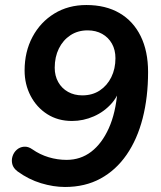

<svg xmlns="http://www.w3.org/2000/svg" viewBox="-20 -735 640 765"><path d="M239 10Q193 10 143.5 -5Q94 -20 50 -52Q33 -65 29 -81Q25 -97 30 -112.5Q35 -128 47 -138.5Q59 -149 75.5 -150.5Q92 -152 109 -140Q139 -119 174 -108.5Q209 -98 245 -98Q301 -98 343.5 -130.5Q386 -163 413.5 -224Q441 -285 448 -372L451 -407H463Q456 -359 426 -324.5Q396 -290 354 -271.5Q312 -253 267 -253Q211 -253 168.5 -280Q126 -307 102 -353Q78 -399 78 -454Q78 -529 109.5 -588Q141 -647 196.5 -681Q252 -715 324 -715Q401 -715 456 -683Q511 -651 540.5 -591Q570 -531 570 -448Q570 -348 548.5 -264Q527 -180 484.5 -118.5Q442 -57 380.5 -23.5Q319 10 239 10ZM308 -355Q348 -355 377.5 -374.5Q407 -394 423.5 -427.5Q440 -461 440 -503Q440 -536 426 -561Q412 -586 387 -600Q362 -614 329 -614Q290 -614 260.5 -594.5Q231 -575 214.5 -541.5Q198 -508 198 -465Q198 -433 212 -408Q226 -383 251 -369Q276 -355 308 -355Z"/></svg>

Font: Nunito ExtraLight
Style: Italic
Weight: 200
Italic angle: -9°
Designer: Vernon Adams
Foundry: Vernon Adams
Version: Version 3.602